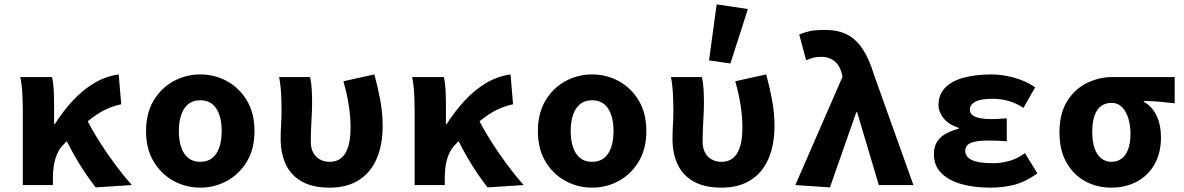

<svg xmlns="http://www.w3.org/2000/svg" viewBox="-20 -850 5440 882"><path d="M84.7 0V-343.5Q84.7 -373.3 82.9 -415.1Q81 -456.8 73.4 -496.1H218.7Q224.6 -472.7 226.5 -440.7Q228.4 -408.6 228.4 -373.6V-280.8H232.4Q269.6 -339.2 314.3 -387.5Q358.9 -435.9 411.8 -467.7Q464.6 -499.5 525.2 -508.1L536.9 -371Q505.1 -364.4 475 -351.3Q444.8 -338.3 413.7 -316.2Q382.6 -294.2 346 -260.7Q309.3 -227.2 264.5 -178.4Q245.9 -157.4 234.5 -121.2Q223.1 -85.1 223.1 -29.4V0ZM419.8 10.9Q398.9 -15.6 375.8 -49.2Q352.6 -82.7 328.9 -123.4Q305.3 -164.1 281.4 -212L375.4 -307.5Q400.8 -256.8 436.3 -200.5Q471.8 -144.2 511 -91.8Q550.2 -39.5 585.7 0Z M900 12Q834.5 12 777.8 -18.7Q721 -49.5 686 -107.5Q650.9 -165.6 650.9 -247.9Q650.9 -330.4 686 -388.5Q721 -446.7 777.8 -477.4Q834.5 -508.1 900 -508.1Q965.5 -508.1 1022.2 -477.4Q1079 -446.7 1114 -388.5Q1149.1 -330.4 1149.1 -247.9Q1149.1 -165.6 1114 -107.5Q1079 -49.5 1022.2 -18.7Q965.5 12 900 12ZM900 -106.6Q933.1 -106.6 954.9 -123.9Q976.6 -141.2 987.5 -173.1Q998.4 -205 998.4 -247.9Q998.4 -290.8 987.5 -322.8Q976.6 -354.7 954.9 -372.1Q933.1 -389.5 900 -389.5Q866.9 -389.5 845.2 -372.1Q823.6 -354.7 812.6 -322.8Q801.6 -290.8 801.6 -247.9Q801.6 -205 812.6 -173.1Q823.6 -141.2 845.2 -123.9Q866.9 -106.6 900 -106.6Z M1494 12Q1415.9 12 1365.9 -16.5Q1315.9 -45 1292.6 -95.4Q1269.3 -145.8 1269.3 -211.4Q1269.3 -244.7 1271.3 -277.5Q1273.3 -310.4 1273.3 -343.5Q1273.3 -373.3 1271.5 -414.3Q1269.8 -455.2 1262.3 -496.1H1404.4Q1410.2 -471.1 1412 -439.9Q1413.7 -408.6 1413.7 -373.6Q1413.7 -345.1 1410.7 -295.3Q1407.7 -245.4 1407.7 -199.2Q1407.7 -169 1419 -148.4Q1430.3 -127.7 1450.1 -117.2Q1470 -106.6 1494.4 -106.6Q1525.8 -106.6 1546.9 -123.4Q1568.1 -140.2 1579.3 -175.3Q1590.4 -210.4 1590.4 -264.8Q1590.4 -310.1 1582.9 -361.7Q1575.4 -413.2 1557.6 -476.7L1699.7 -508.1Q1715.4 -451.2 1726.6 -391.4Q1737.8 -331.6 1737.8 -272.1Q1737.8 -184.2 1710.1 -120.5Q1682.4 -56.7 1628.1 -22.4Q1573.8 12 1494 12Z M1884.7 0V-343.5Q1884.7 -373.3 1882.9 -415.1Q1881 -456.8 1873.4 -496.1H2018.7Q2024.6 -472.7 2026.5 -440.7Q2028.4 -408.6 2028.4 -373.6V-280.8H2032.4Q2069.6 -339.2 2114.3 -387.5Q2158.9 -435.9 2211.8 -467.7Q2264.6 -499.5 2325.2 -508.1L2336.9 -371Q2305.1 -364.4 2275 -351.3Q2244.8 -338.3 2213.7 -316.2Q2182.6 -294.2 2146 -260.7Q2109.3 -227.2 2064.5 -178.4Q2045.9 -157.4 2034.5 -121.2Q2023.1 -85.1 2023.1 -29.4V0ZM2219.8 10.9Q2198.9 -15.6 2175.8 -49.2Q2152.6 -82.7 2128.9 -123.4Q2105.3 -164.1 2081.4 -212L2175.4 -307.5Q2200.8 -256.8 2236.3 -200.5Q2271.8 -144.2 2311 -91.8Q2350.2 -39.5 2385.7 0Z M2700 12Q2634.5 12 2577.8 -18.7Q2521 -49.5 2486 -107.5Q2450.9 -165.6 2450.9 -247.9Q2450.9 -330.4 2486 -388.5Q2521 -446.7 2577.8 -477.4Q2634.5 -508.1 2700 -508.1Q2765.5 -508.1 2822.2 -477.4Q2879 -446.7 2914 -388.5Q2949.1 -330.4 2949.1 -247.9Q2949.1 -165.6 2914 -107.5Q2879 -49.5 2822.2 -18.7Q2765.5 12 2700 12ZM2700 -106.6Q2733.1 -106.6 2754.9 -123.9Q2776.6 -141.2 2787.5 -173.1Q2798.4 -205 2798.4 -247.9Q2798.4 -290.8 2787.5 -322.8Q2776.6 -354.7 2754.9 -372.1Q2733.1 -389.5 2700 -389.5Q2666.9 -389.5 2645.2 -372.1Q2623.6 -354.7 2612.6 -322.8Q2601.6 -290.8 2601.6 -247.9Q2601.6 -205 2612.6 -173.1Q2623.6 -141.2 2645.2 -123.9Q2666.9 -106.6 2700 -106.6Z M3294 12Q3215.9 12 3165.9 -16.5Q3115.9 -45 3092.6 -95.4Q3069.3 -145.8 3069.3 -211.4Q3069.3 -244.7 3071.3 -277.5Q3073.3 -310.4 3073.3 -343.5Q3073.3 -373.3 3071.5 -414.3Q3069.8 -455.2 3062.3 -496.1H3204.4Q3210.2 -471.1 3212 -439.9Q3213.7 -408.6 3213.7 -373.6Q3213.7 -345.1 3210.7 -295.3Q3207.7 -245.4 3207.7 -199.2Q3207.7 -169 3219 -148.4Q3230.3 -127.7 3250.1 -117.2Q3270 -106.6 3294.4 -106.6Q3325.8 -106.6 3346.9 -123.4Q3368.1 -140.2 3379.3 -175.3Q3390.4 -210.4 3390.4 -264.8Q3390.4 -310.1 3382.9 -361.7Q3375.4 -413.2 3357.6 -476.7L3499.7 -508.1Q3515.4 -451.2 3526.6 -391.4Q3537.8 -331.6 3537.8 -272.1Q3537.8 -184.2 3510.1 -120.5Q3482.4 -56.7 3428.1 -22.4Q3373.8 12 3294 12ZM3335.3 -558.4 3237.2 -572.6 3272.1 -830 3415.6 -808.5Z M3792.5 10.9 3633.6 0 3850.4 -497.6 3846.7 -512.8Q3840.2 -538.9 3826.6 -555.8Q3813 -572.6 3794.2 -580.8Q3775.4 -589 3754 -589Q3731.1 -589 3715.5 -584.8Q3699.9 -580.6 3683.2 -573L3651.4 -691.6Q3675.8 -701.8 3701.2 -707.2Q3726.6 -712.6 3770.8 -712.6Q3829.2 -712.6 3871.1 -691.3Q3912.9 -670 3943.1 -624.2Q3973.3 -578.4 3995.3 -505.3L4176 0H4017.1L3917.5 -334.4H3913.5Z M4530.1 12Q4452.6 12 4393.9 -5.1Q4335.2 -22.3 4302.6 -56.4Q4270.1 -90.4 4270.1 -141.2Q4270.1 -174.8 4284 -197.7Q4297.9 -220.6 4323.8 -235.2Q4349.6 -249.9 4384 -258.6V-262.6Q4337.4 -277.9 4314.3 -307.2Q4291.2 -336.6 4291.2 -366.3Q4291.2 -416.3 4322.2 -447.5Q4353.1 -478.7 4407.8 -493.4Q4462.6 -508.1 4532.9 -508.1Q4585.5 -508.1 4638.8 -493.2Q4692.2 -478.3 4735.3 -449L4681.4 -354.3Q4648.7 -376 4613.1 -386.1Q4577.5 -396.2 4540.7 -396.2Q4484.8 -396.2 4460 -382.6Q4435.2 -369 4435.2 -346.2Q4435.2 -324 4460.6 -313.4Q4485.9 -302.8 4535.1 -302.8Q4551.3 -302.8 4569.4 -304.1Q4587.5 -305.5 4604.8 -306.5V-201Q4583.1 -203 4561.3 -203.7Q4539.6 -204.4 4519.4 -204.4Q4465.3 -204.4 4439.7 -193.6Q4414.1 -182.7 4414.1 -156.2Q4414.1 -129.9 4444.3 -115Q4474.5 -100.2 4544.2 -100.2Q4574.7 -100.2 4612.8 -109.6Q4650.9 -119.1 4688.2 -146.6L4745.5 -53.4Q4688.9 -13.4 4637.3 -0.7Q4585.6 12 4530.1 12Z M5084.1 12Q5019.3 12 4965.4 -17.3Q4911.4 -46.6 4879.2 -103.3Q4846.9 -159.9 4846.9 -242.2Q4846.9 -328.1 4881.8 -384.5Q4916.7 -441 4972.7 -468.6Q5028.8 -496.1 5091.1 -496.1H5376.2V-375.5Q5335.7 -380.1 5304.5 -382.9Q5273.3 -385.6 5234.3 -386.4V-382.4Q5272.6 -361.5 5292.9 -318.6Q5313.2 -275.7 5313.2 -219.2Q5313.2 -147.6 5284 -95.9Q5254.8 -44.2 5203.2 -16.1Q5151.5 12 5084.1 12ZM5085.8 -106.6Q5113.4 -106.6 5132.8 -121.7Q5152.3 -136.7 5162.7 -165.1Q5173.2 -193.5 5173.2 -234Q5173.2 -273.5 5163.3 -306.1Q5153.3 -338.7 5134.1 -358.1Q5114.8 -377.5 5086.1 -377.5Q5059.3 -377.5 5039.2 -363.7Q5019.1 -349.9 5008.3 -320Q4997.6 -290.2 4997.6 -242.2Q4997.6 -199.3 5008.2 -168.8Q5018.9 -138.4 5038.9 -122.5Q5059 -106.6 5085.8 -106.6Z"/></svg>

Font: Source Code Pro ExtraLight
Style: Regular
Weight: 200
Monospace: yes
Designer: Paul D. Hunt, Teo Tuominen
Foundry: Adobe
Version: Version 1.026;hotconv 1.1.0;makeotfexe 2.6.0